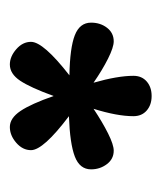

<svg xmlns="http://www.w3.org/2000/svg" viewBox="11 -804 328 390"><g transform="rotate(90 175.0 -609.0)"><path d="M65 -508Q65 -533 133 -586Q77 -587 51.5 -597Q26 -607 26 -630Q26 -649 36.5 -662.5Q47 -676 64 -676Q76 -676 99 -664.5Q122 -653 148 -635Q134 -684 134 -716Q134 -733 145.5 -743Q157 -753 175 -753Q193 -753 204.5 -743Q216 -733 216 -716Q216 -683 201 -635Q228 -653 251 -664.5Q274 -676 286 -676Q303 -676 313.5 -662Q324 -648 324 -630Q324 -607 298 -597Q272 -587 216 -585Q285 -533 285 -508Q285 -491 270 -478Q255 -465 238 -465Q220 -465 205.5 -486.5Q191 -508 175 -554Q158 -507 144 -486Q130 -465 111 -465Q95 -465 80 -478Q65 -491 65 -508Z"/></g></svg>

Font: Farro Medium
Style: Regular
Weight: 500
Designer: Aceler Chua
Foundry: Grayscale Limited
Version: Version 1.101